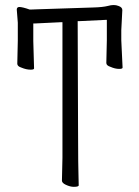

<svg xmlns="http://www.w3.org/2000/svg" viewBox="-20 -718 540 744"><path d="M266 6Q252 6 235 -2Q220 -9 220 -18L222 -107V-627V-632H217L114 -627H109V-622V-559L112 -453Q112 -448 99 -448Q82 -448 63 -456Q47 -461 47 -471L49 -560V-630L45 -681Q45 -690 54 -691Q67 -691 95 -681H96H97H100L126 -682L341 -689Q378 -690 398 -695Q422 -702 439 -695Q454 -690 454 -679L450 -601V-562L455 -456Q455 -451 442 -451Q426 -451 408 -459Q392 -464 392 -474L394 -562V-636V-641H389L286 -636H281V-631Q282 -351 282.5 -205.5Q283 -60 284 -46Q285 -17 285 0Q285 6 266 6ZM45 -681ZM454 -679Z"/></svg>

Font: LXGW WenKai Mono TC Light
Style: Regular
Weight: 300
Designer: LXGW / Fontworks Inc.
Foundry: LXGW / Fontworks Inc.
Version: Version 1.330